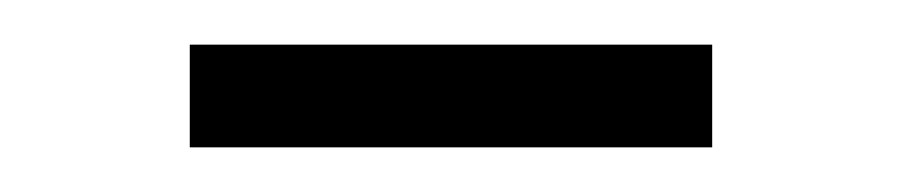

<svg xmlns="http://www.w3.org/2000/svg" viewBox="-20 -561 404 86"><path d="M65 -541H299V-495H65Z"/></svg>

Font: Yrsa Light
Style: Regular
Weight: 300
Designer: Anna Giedrys (Yrsa+Rasa design), David Brezina (Yrsa art-direction, Rasa art-direction, design)
Foundry: Rosetta Type Foundry
Version: Version 2.004